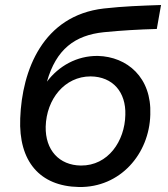

<svg xmlns="http://www.w3.org/2000/svg" viewBox="-20 -742 672 769"><path d="M296 7C461 10 578 -125 582 -283C588 -432 489 -515 372 -518C287 -519 215 -477 168 -415C205 -545 280 -601 396 -613C467 -620 535 -624 608 -626L625 -722C543 -719 476 -717 396 -708C152 -680 68 -461 61 -268C54 -96 139 4 296 7ZM304 -79C217 -80 161 -141 163 -235C166 -345 239 -436 343 -436C432 -435 485 -373 482 -282C480 -177 413 -78 304 -79Z"/></svg>

Font: Fixel Display Medium
Style: Italic
Weight: 500
Italic angle: -10°
Designer: AlfaBravo + MacPaw
Foundry: Kyrylo Tkachov, Marchela Mozhyna, Serhii Makarenko, Maria Weinstein, Zakhar Kryvoshyya
Version: Version 1.210;Glyphs 3.2 (3217)